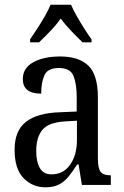

<svg xmlns="http://www.w3.org/2000/svg" viewBox="-20 -786 527 816"><path d="M173 10Q118 10 80 -29Q42 -68 42 -150Q42 -230 90 -268Q138 -306 236 -309L306 -312V-373Q306 -429 292.5 -463Q279 -497 230 -497Q183 -497 169 -466.5Q155 -436 155 -388Q77 -388 77 -450Q77 -497 121.5 -521.5Q166 -546 236 -546Q315 -546 355.5 -507Q396 -468 396 -372V-113Q396 -71 407.5 -56Q419 -41 448 -41H451V0H328L314 -87H308Q290 -59 272.5 -37Q255 -15 232 -2.5Q209 10 173 10ZM199 -45Q249 -45 278 -86Q307 -127 307 -191V-273L256 -270Q187 -266 160.5 -234.5Q134 -203 134 -144Q134 -98 149.5 -71.5Q165 -45 199 -45ZM108 -619Q121 -638 138 -664Q155 -690 170.5 -717Q186 -744 195 -766H282Q291 -744 306.5 -717Q322 -690 338.5 -664Q355 -638 369 -619V-606H331Q308 -628 283 -654Q258 -680 238 -707Q219 -680 194 -654Q169 -628 146 -606H108Z"/></svg>

Font: Noto Serif Ethiopic Condensed
Style: Regular
Weight: 400
Width: 3
Designer: Monotype Design Team
Foundry: Monotype Imaging Inc.
Version: Version 2.102; ttfautohint (v1.8.4.7-5d5b)